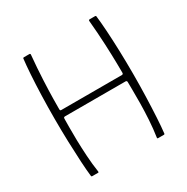

<svg xmlns="http://www.w3.org/2000/svg" viewBox="-155 -808 919 942"><g transform="rotate(-30 305.0 -336.5)"><path d="M102 0Q101 0 99 -1Q97 -2 97 -5Q93 -38 90 -90.5Q87 -143 85 -206Q83 -269 83 -335Q83 -402 85 -466Q87 -530 90.5 -583Q94 -636 98 -668Q98 -671 100 -672Q102 -673 103 -673Q111 -673 119.5 -673Q128 -673 136 -673Q138 -673 140 -669Q133 -593 130 -529Q127 -465 126.5 -422Q126 -379 126 -366Q126 -360 128 -358.5Q130 -357 133 -357Q219 -357 304.5 -357Q390 -357 477 -357Q479 -357 481.5 -358.5Q484 -360 484 -366Q484 -374 483.5 -417Q483 -460 480 -526.5Q477 -593 470 -669Q473 -673 474 -673Q482 -673 490.5 -673Q499 -673 507 -673Q508 -673 510 -672Q512 -671 512 -668Q516 -636 519.5 -582.5Q523 -529 525 -465.5Q527 -402 527 -335Q527 -269 525 -206Q523 -143 520 -90.5Q517 -38 513 -5Q513 -2 511.5 -1Q510 0 508 0Q499 0 491 0Q483 0 474 0Q471 0 471 -5Q478 -51 481 -100Q484 -149 484.5 -192.5Q485 -236 484.5 -268Q484 -300 484 -312Q484 -318 481.5 -319.5Q479 -321 477 -321Q391 -321 305 -321Q219 -321 133 -321Q130 -321 127.5 -319.5Q125 -318 125 -312Q125 -298 124.5 -265.5Q124 -233 125 -190Q126 -147 129 -99Q132 -51 139 -5Q139 0 136 0Q127 0 119 0Q111 0 102 0Z"/></g></svg>

Font: Glory Thin ExtraLight
Style: Regular
Weight: 250
Version: Version 1.011